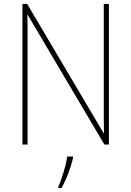

<svg xmlns="http://www.w3.org/2000/svg" viewBox="-20 -734 667 975"><path d="M533 0H510L121 -658H119Q120 -623 120 -591Q120 -559 120 -519V0H94V-714H118L506 -58H508Q507 -95 507 -132.5Q507 -170 507 -200V-714H533ZM351 68Q342 106 327 146Q312 186 292 221H276V214Q284 197 293.5 169Q303 141 311 111.5Q319 82 321 61H351Z"/></svg>

Font: Noto Sans Kannada SemiCondensed Thin
Style: Regular
Weight: 100
Width: 4
Designer: Jelle Bosma - Monotype Design Team
Foundry: Monotype Imaging Inc.
Version: Version 2.005; ttfautohint (v1.8.4.7-5d5b)